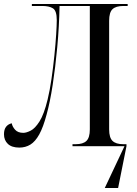

<svg xmlns="http://www.w3.org/2000/svg" viewBox="-20 -734 690 964"><path d="M77 7Q39 7 19.5 -11.5Q0 -30 0 -60Q0 -84 10.5 -97.5Q21 -111 39 -115Q42 -98 56 -82.5Q70 -67 97 -67Q112 -67 134 -78Q156 -89 178.5 -124.5Q201 -160 219 -234Q230 -279 238.5 -337.5Q247 -396 253 -454.5Q259 -513 262 -560.5Q265 -608 265 -633Q265 -680 246 -692Q227 -704 193 -704H140V-714H621V-704H599Q562 -704 545 -688Q528 -672 528 -630V-84Q528 -43 545 -26.5Q562 -10 599 -10H615V0L573 210H506L605 0H344V-10H360Q397 -10 414 -26.5Q431 -43 431 -84V-704H279Q277 -600 267.5 -497.5Q258 -395 244.5 -307.5Q231 -220 214 -159Q197 -95 177 -59Q157 -23 132.5 -8Q108 7 77 7Z"/></svg>

Font: Noto Serif Display SemiCondensed
Style: Regular
Weight: 400
Width: 4
Designer: Monotype Design Team
Foundry: Monotype Imaging Inc.
Version: Version 2.009